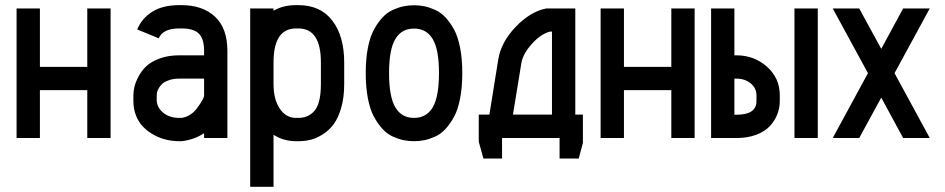

<svg xmlns="http://www.w3.org/2000/svg" viewBox="-20 -532 3642 740"><path d="M133.8 0H43.9V-499.5H133.8V-274.4H316.4V-499.5H406.2V0H316.4V-184.6H133.8Z M679.7 -77.6Q695.8 -79.6 710.7 -88.6Q725.6 -97.7 735.1 -109.6Q744.6 -121.6 752.2 -133.3Q759.8 -145 763.2 -152.8L766.6 -160.6V-229H670.9Q648.4 -229 631.6 -223.1Q614.7 -217.3 606 -209.5Q597.2 -201.7 591.8 -191.9Q586.4 -182.1 585.2 -175.8Q584 -169.4 584 -164.6V-142.1Q586.9 -114.7 610.8 -96.2Q634.8 -77.6 670.9 -77.6ZM494.1 -164.6Q494.1 -179.2 498 -196.8Q502 -214.4 513.7 -236.8Q525.4 -259.3 543.9 -276.9Q562.5 -294.4 595.5 -306.6Q628.4 -318.8 670.9 -318.8H766.6V-335.4Q766.6 -382.3 746.6 -402.3Q726.6 -422.4 679.7 -422.4H670.9Q607.9 -422.4 591.8 -384.3L508.8 -418.5Q526.9 -461.9 567.4 -487.1Q607.9 -512.2 670.9 -512.2H679.7Q760.7 -512.2 808.6 -467.8Q856.4 -423.3 856.4 -335.4V0H766.6V-18.6Q728 6.8 679.7 12.2H670.9Q645.5 12.2 620.6 6.3Q595.7 0.5 572.8 -12.2Q549.8 -24.9 532.2 -42.7Q514.6 -60.5 504.4 -86.2Q494.1 -111.8 494.1 -142.1Z M1034.2 188H944.3V-208.5V-291.5V-499.5H1034.2V-490.7Q1071.3 -512.2 1121.1 -512.2H1129.9Q1215.3 -512.2 1261 -452.4Q1306.6 -392.6 1306.6 -291.5V-208.5Q1306.6 -156.2 1294.9 -116Q1283.2 -75.7 1265.1 -52Q1247.1 -28.3 1222.4 -13.2Q1197.8 2 1175.5 7.1Q1153.3 12.2 1129.9 12.2H1121.1Q1072.8 12.2 1034.2 -12.7ZM1034.2 -208.5Q1034.2 -149.4 1058.1 -113.5Q1082 -77.6 1121.1 -77.6H1129.9Q1169.9 -77.6 1193.4 -106.7Q1216.8 -135.7 1216.8 -208.5V-291.5Q1216.8 -422.4 1129.9 -422.4H1121.1Q1034.2 -422.4 1034.2 -291.5Z M1753.4 -347.7Q1761.7 -304.7 1761.7 -250.5Q1761.7 -196.3 1753.4 -152.8Q1745.1 -109.4 1730 -81.8Q1714.8 -54.2 1696.8 -34.7Q1678.7 -15.1 1656.7 -5.4Q1634.8 4.4 1615.5 8.3Q1596.2 12.2 1575.7 12.2Q1555.2 12.2 1535.9 8.3Q1516.6 4.4 1494.6 -5.4Q1472.7 -15.1 1454.6 -34.7Q1436.5 -54.2 1421.4 -81.8Q1406.2 -109.4 1397.9 -152.8Q1389.6 -196.3 1389.6 -250.5Q1389.6 -304.7 1397.9 -347.7Q1406.2 -390.6 1421.4 -418.2Q1436.5 -445.8 1454.6 -465.1Q1472.7 -484.4 1494.6 -494.1Q1516.6 -503.9 1535.9 -507.8Q1555.2 -511.7 1575.7 -511.7Q1596.2 -511.7 1615.5 -507.8Q1634.8 -503.9 1656.7 -494.1Q1678.7 -484.4 1696.8 -465.1Q1714.8 -445.8 1730 -418.2Q1745.1 -390.6 1753.4 -347.7ZM1479.5 -250.5Q1479.5 -158.7 1503.7 -118.2Q1527.8 -77.6 1575.7 -77.6Q1623.5 -77.6 1647.7 -118.2Q1671.9 -158.7 1671.9 -250.5Q1671.9 -341.3 1647.7 -381.6Q1623.5 -421.9 1575.7 -421.9Q1527.8 -421.9 1503.7 -381.6Q1479.5 -341.3 1479.5 -250.5Z M1957 -90.3H2107.4V-410.2H2099.6Q2064.5 -401.4 2029.8 -362.8Q1995.1 -324.2 1989.3 -288.1ZM1900.4 -302.7Q1911.1 -369.6 1967.8 -428.7Q2024.4 -487.8 2085.9 -499.5H2090.3H2197.3V-90.3H2226.6V19L2210.4 79.1H2136.7V0H1915V79.1H1843.3L1825.2 14.2V-90.3H1866.2Z M2384.8 0H2294.9V-499.5H2384.8V-274.4H2567.4V-499.5H2657.2V0H2567.4V-184.6H2384.8Z M2818.4 -89.8Q2895.5 -89.8 2895.5 -142.1V-164.6Q2895.5 -192.9 2873 -210.9Q2850.6 -229 2818.4 -229H2810.5V-89.8ZM3042 -499.5H3131.8V0H3042ZM2810.5 -318.8H2818.4Q2886.2 -318.8 2935.8 -275.1Q2985.4 -231.4 2985.4 -164.6V-142.1Q2985.4 -115.7 2975.8 -91.3Q2966.3 -66.9 2947.3 -46.1Q2928.2 -25.4 2894.8 -12.7Q2861.3 0 2818.4 0H2720.7V-499.5H2810.5Z M3189.5 0 3325.2 -250 3189.5 -499.5H3291.5L3376.5 -343.8L3460.9 -499.5H3563.5L3427.7 -250L3563.5 0H3460.9L3376.5 -155.8L3291.5 0Z"/></svg>

Font: Anka/Coder Narrow
Style: Bold
Weight: 700
Width: 3
Monospace: yes
Version: Version 001.100